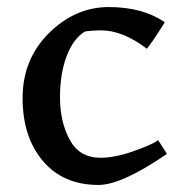

<svg xmlns="http://www.w3.org/2000/svg" viewBox="-20 -513 530 544"><path d="M265 -66Q305 -66 358 -84.5Q411 -103 428 -116L453 -77Q325 11 259 11Q159 11 101.5 -57Q44 -125 44 -235Q44 -345 118.5 -419Q193 -493 288.5 -493Q384 -493 447 -450Q408 -388 396 -375Q328 -427 266 -427Q243 -427 221 -424Q188 -404 169 -354.5Q150 -305 150 -236.5Q150 -168 177.5 -117Q205 -66 265 -66Z"/></svg>

Font: Asul
Style: Regular
Weight: 400
Designer: Mariela Monsalve
Foundry: Mariela Monsalve
Version: Version 1.002